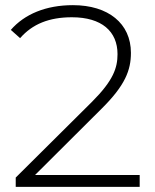

<svg xmlns="http://www.w3.org/2000/svg" viewBox="-20 -725 603 745"><path d="M374 -303C374 -303 116 -46 116 -46C116 -46 522 -46 522 -46C522 -46 522 0 522 0C522 0 41 0 41 0C41 0 41 -36 41 -36C41 -36 337 -330 337 -330C420 -413 436 -462 436 -515C436 -603 375 -658 259 -658C171 -658 106 -632 58 -577C58 -577 22 -609 22 -609C75 -670 158 -705 263 -705C400 -705 488 -634 488 -520C488 -453 466 -394 374 -303Z"/></svg>

Font: TamingNoise
Style: Regular
Weight: 500
Designer: Julieta Ulanovsky
Foundry: Julieta Ulanovsky
Version: ""